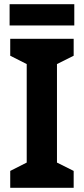

<svg xmlns="http://www.w3.org/2000/svg" viewBox="-20 -900 402 920"><path d="M333 0H29V-81L108 -121V-593L29 -633V-714H333V-633L253 -593V-121L333 -81ZM336 -880V-778H26V-880Z"/></svg>

Font: Noto Sans Gujarati UI SemiCondensed
Style: Bold
Weight: 700
Width: 4
Designer: Jelle Bosma - Monotype Design Team, Universal Thirst
Foundry: Monotype Imaging Inc.
Version: Version 2.106; ttfautohint (v1.8.4.7-5d5b)